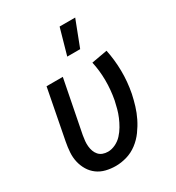

<svg xmlns="http://www.w3.org/2000/svg" viewBox="-185 -879 920 1003"><g transform="rotate(-30 275.0 -377.0)"><path d="M219 12Q189 12 160.5 5Q132 -2 109.5 -18.5Q87 -35 72.5 -59Q58 -83 51.5 -111Q45 -139 47 -169Q49 -199 55 -230L113 -530H211L149 -214Q146 -197 144.5 -181Q143 -165 144.5 -149.5Q146 -134 151 -120Q156 -106 165.5 -95Q175 -84 189.5 -78.5Q204 -73 221 -73Q243 -73 266 -84Q289 -95 306 -113.5Q323 -132 335.5 -153.5Q348 -175 357.5 -197.5Q367 -220 373 -242.5Q379 -265 384 -288Q395 -347 394.5 -405Q394 -463 382 -517L477 -534Q490 -472 491 -406Q492 -340 479 -273Q472 -240 462 -207Q452 -174 436.5 -142.5Q421 -111 399.5 -81.5Q378 -52 349 -30Q320 -8 286 2Q252 12 219 12ZM284 -610 328 -766H422L362 -610Z"/></g></svg>

Font: Lode Dark
Style: Bold Italic
Weight: 700
Italic angle: -11°
Monospace: yes
Designer: Belleve Invis
Foundry: Belleve Invis
Version: Version 29.2.0; ttfautohint (v1.8.3)